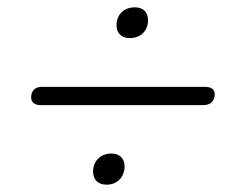

<svg xmlns="http://www.w3.org/2000/svg" viewBox="-20 -602 640 524"><path d="M92 -315H535C554 -315 566 -326 566 -345C566 -359 556 -365 538 -365H95C76 -365 65 -355 65 -336C65 -322 75 -315 92 -315ZM271 -98C301 -98 320 -120 320 -148C320 -169 307 -183 284 -183C254 -183 234 -162 234 -134C234 -112 247 -98 271 -98ZM334 -498C365 -498 384 -519 384 -547C384 -569 371 -582 348 -582C317 -582 298 -561 298 -533C298 -512 311 -498 334 -498Z"/></svg>

Font: SN Pro Light
Style: Italic
Weight: 300
Italic angle: -8.99998°
Designer: Tobias Whetton
Foundry: Supernotes
Version: Version 1.001;Glyphs 3.2 (3249)